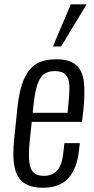

<svg xmlns="http://www.w3.org/2000/svg" viewBox="-20 -862 435 891"><path d="M225.6 -646.5 308.6 -841.8H381.8L263.7 -646.5ZM178.2 9.3Q95.2 9.3 64 -42Q42 -78.1 42 -149.9Q42 -180.7 45.9 -217.3L61 -363.3Q69.8 -447.8 92.5 -497.3Q115.2 -546.9 150.9 -566.9Q186.5 -586.9 241.7 -586.9Q301.8 -586.9 332 -561.3Q362.3 -535.6 369.1 -482.9Q371.6 -460.4 371.6 -432.6Q371.6 -395 366.7 -348.6L360.4 -296.4H127.4L118.2 -210Q114.3 -173.3 114.3 -145.5Q114.3 -105 122.1 -83Q135.7 -45.9 183.6 -45.9Q221.7 -45.9 244.9 -70.1Q268.1 -94.2 274.4 -157.7L278.8 -197.8H350.6L346.7 -165.5Q337.9 -81.5 298.1 -36.1Q258.3 9.3 178.2 9.3ZM131.8 -338.4H293.5L298.3 -386.2Q302.2 -425.3 302.2 -454.6Q302.2 -459.5 301.8 -463.9Q301.3 -496.6 285.2 -514.4Q269 -532.2 235.4 -532.2Q204.1 -532.2 185.3 -519Q166.5 -505.9 154.5 -472.4Q142.6 -439 135.7 -377.4Z"/></svg>

Font: Oswald
Style: Light
Weight: 300
Designer: Vernon Adams
Foundry: Vernon Adams
Version: 3.0; ttfautohint (v0.95.6-bc232) -l 8 -r 50 -G 200 -x 0 -w "